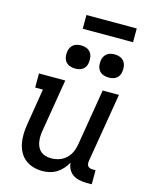

<svg xmlns="http://www.w3.org/2000/svg" viewBox="-135 -1012 870 1106"><g transform="rotate(15 300.0 -459.0)"><path d="M226 8Q198 8 171 0Q144 -8 123 -25Q102 -42 89.5 -66Q77 -90 72 -117.5Q67 -145 68 -173.5Q69 -202 74 -231L109 -446H63V-530H220L168 -217Q165 -200 164.5 -183Q164 -166 166.5 -150Q169 -134 176 -119.5Q183 -105 195 -95Q207 -85 223 -80.5Q239 -76 256 -76Q272 -76 287.5 -79Q303 -82 317.5 -89Q332 -96 344.5 -107.5Q357 -119 365.5 -132.5Q374 -146 379 -161.5Q384 -177 387 -192L443 -530H540L471 -116Q470 -108 471 -100Q472 -92 476.5 -86.5Q481 -81 488.5 -78.5Q496 -76 504 -76H522V8H490Q469 8 447.5 3.5Q426 -1 409.5 -12Q393 -23 383 -41.5Q373 -60 372 -81Q361 -61 345.5 -43.5Q330 -26 310.5 -14Q291 -2 269 3Q247 8 226 8ZM456 -611Q440 -611 424.5 -616.5Q409 -622 399.5 -634.5Q390 -647 387.5 -663.5Q385 -680 388 -697Q390 -708 396 -719Q402 -730 412 -737Q422 -744 433.5 -746.5Q445 -749 456 -749Q473 -749 488 -743.5Q503 -738 512.5 -725.5Q522 -713 524.5 -696.5Q527 -680 524 -663Q523 -652 517 -641Q511 -630 501 -623Q491 -616 479.5 -613.5Q468 -611 456 -611ZM256 -611Q240 -611 224.5 -616.5Q209 -622 199.5 -634.5Q190 -647 187.5 -663.5Q185 -680 188 -697Q190 -708 196 -719Q202 -730 212 -737Q222 -744 233.5 -746.5Q245 -749 256 -749Q273 -749 288 -743.5Q303 -738 312.5 -725.5Q322 -713 324.5 -696.5Q327 -680 324 -663Q323 -652 317 -641Q311 -630 301 -623Q291 -616 279.5 -613.5Q268 -611 256 -611ZM540 -844H240V-926H540Z"/></g></svg>

Font: Iosevka Slab Medium Extended
Style: Italic
Weight: 500
Width: 7
Italic angle: -9°
Monospace: yes
Designer: Belleve Invis
Foundry: Belleve Invis
Version: Version 11.1.0; ttfautohint (v1.8.3)